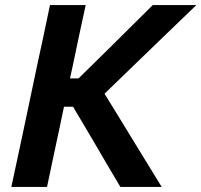

<svg xmlns="http://www.w3.org/2000/svg" viewBox="-20 -733 790 753"><path d="M24.5 0Q37 -57.5 48.5 -111.8Q60 -166 74.5 -233.5L125 -473.5Q140 -542 151.8 -597.8Q163.5 -653.5 176 -713H316Q303 -654 291.2 -598Q279.5 -542 265 -473.5L254.5 -425.5H288L404 -539.5Q444.5 -579.5 485 -619.8Q525.5 -660 579 -713H750Q689 -654.5 630.5 -598Q572 -541.5 514 -485.5L390 -365.5L467 -240Q490 -202 517 -158.2Q544 -114.5 569.5 -72.8Q595 -31 614 0H452Q423 -48.5 398 -91.2Q373 -134 348.5 -176L266.5 -314.5H231L214 -233.5Q199.5 -166 188 -111.8Q176.5 -57.5 164.5 0Z"/></svg>

Font: Commissioner SemiBold
Style: Italic
Weight: 600
Italic angle: -12°
Designer: Kostas Bartsokas
Foundry: Kostas Bartsokas
Version: Version 1.000; ttfautohint (v1.8.3)